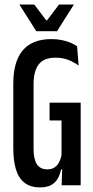

<svg xmlns="http://www.w3.org/2000/svg" viewBox="-20 -822 412 852"><path d="M158 9.5Q115 9.5 88.8 -11Q62.5 -31.5 50.8 -70.2Q39 -109 39 -163.5V-450.5Q39 -549 81.2 -598.8Q123.5 -648.5 208 -648.5Q233.5 -648.5 255 -644Q276.5 -639.5 293.5 -632.2Q310.5 -625 322 -616.5L329 -531Q309.5 -545.5 284.2 -555.8Q259 -566 226.5 -566Q174.5 -566 151.8 -536.2Q129 -506.5 129 -448.5V-160.5Q129 -116.5 143.5 -93.5Q158 -70.5 190.5 -70.5Q209.5 -70.5 222 -79Q234.5 -87.5 242 -101.8Q249.5 -116 253 -132.5V-330L269.5 -287.5H200V-366.5H338V-70H251Q246.5 -48 236.5 -30Q226.5 -12 207.8 -1.2Q189 9.5 158 9.5ZM257 -103.5H338V0H253.5ZM141 -683.5 66 -802H132L185 -732H189L242 -802H308L233 -683.5Z"/></svg>

Font: Anek Latin Condensed Medium
Style: Regular
Weight: 500
Width: 3
Designer: Yesha Goshar
Foundry: Ek Type
Version: Version 1.003